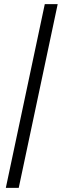

<svg xmlns="http://www.w3.org/2000/svg" viewBox="-20 -788 297 922"><path d="M70 114H8L195 -768H257Z"/></svg>

Font: Quattrocento Sans
Style: Italic
Weight: 400
Designer: Pablo Impallari
Foundry: Pablo Impallari, Igino Marini, Brenda Gallo
Version: Version 2.000